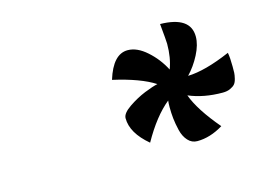

<svg xmlns="http://www.w3.org/2000/svg" viewBox="-58 -928 716 533"><g transform="rotate(-15 299.5 -661.5)"><path d="M435.1 -832Q522 -830.6 522 -772.9Q522 -749.5 507.6 -721.7Q493.2 -693.8 473.1 -672.9Q522.5 -674.3 596.2 -706.1Q599.1 -691.4 599.1 -666Q599.1 -654.3 598.9 -647.9Q598.6 -641.6 596.2 -631.6Q593.8 -621.6 589.4 -616.5Q585 -611.3 575.9 -607.2Q566.9 -603 554.2 -603Q499.5 -603 457 -621.1Q473.6 -575.7 525.9 -514.2Q488.3 -491.2 451.2 -491.2Q435.5 -491.2 424.6 -503.2Q413.6 -515.1 408.9 -534.4Q404.3 -553.7 402.6 -569.6Q400.9 -585.4 400.9 -602.1Q400.9 -614.3 401.9 -621.1Q360.4 -587.4 323.2 -521Q274.9 -561.5 274.9 -604Q274.9 -618.2 298.6 -634.3Q322.3 -650.4 346.4 -660.2Q370.6 -669.9 384.8 -672.9Q344.2 -699.2 266.1 -716.8Q287.1 -785.2 329.1 -785.2Q356 -785.2 383.5 -760.7Q411.1 -736.3 428.2 -703.1Q439.9 -733.9 439.9 -773.9Q439.9 -782.2 435.1 -832Z"/></g></svg>

Font: Kaushan Script
Style: Regular
Weight: 400
Designer: Pablo Impallari
Foundry: Pablo Impallari
Version: Version 1.002